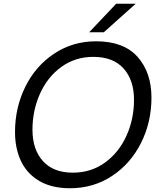

<svg xmlns="http://www.w3.org/2000/svg" viewBox="-20 -993 851 1023"><path d="M60 -289Q60 -420 115 -531Q170 -642 269 -707.5Q368 -773 492 -773Q639 -773 713 -690Q787 -607 787 -473Q787 -342 731.5 -231.5Q676 -121 577 -55.5Q478 10 353 10Q255 10 189 -29Q123 -68 91.5 -135.5Q60 -203 60 -289ZM694 -461Q694 -566 638.5 -628Q583 -690 477 -690Q381 -690 307 -636.5Q233 -583 193 -493.5Q153 -404 153 -302Q153 -197 208.5 -135Q264 -73 368 -73Q465 -73 539 -126.5Q613 -180 653.5 -269Q694 -358 694 -461ZM533 -821H455L599 -973H703Z"/></svg>

Font: Open Sauce One
Style: Italic
Weight: 400
Italic angle: -10°
Designer: Alfredo Marco Pradil
Foundry: Creative Sauce Fz LLC
Version: Version 1.477